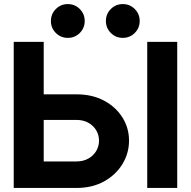

<svg xmlns="http://www.w3.org/2000/svg" viewBox="-20 -930 943 950"><path d="M856.9 -722.7H708.5V0H856.9ZM196.3 -131.2V-336.7H358.1Q391.9 -336.7 417.1 -322.6Q442.3 -308.5 456.1 -285.2Q469.9 -261.9 469.9 -234Q469.9 -206.2 456.1 -182.9Q442.3 -159.5 417.1 -145.4Q391.9 -131.2 358.1 -131.2ZM47.9 -722.7V0H358.1Q436.7 0 495.2 -32.6Q553.6 -65.2 586 -118.6Q618.4 -172 618.4 -234Q618.4 -296.5 586 -348.4Q553.6 -400.4 495.2 -431.8Q436.7 -463.3 358.1 -463.3H196.3V-722.7ZM504 -826.2Q504 -791.3 528.4 -766.9Q552.7 -742.6 587.6 -742.6Q622.5 -742.6 646.8 -766.9Q671.2 -791.3 671.2 -826.2Q671.2 -861 646.8 -885.4Q622.5 -909.8 587.6 -909.8Q552.7 -909.8 528.4 -885.4Q504 -861 504 -826.2ZM231.9 -826.2Q231.9 -791.3 256.3 -766.9Q280.7 -742.6 315.5 -742.6Q350.4 -742.6 374.8 -766.9Q399.1 -791.3 399.1 -826.2Q399.1 -861 374.8 -885.4Q350.4 -909.8 315.5 -909.8Q280.7 -909.8 256.3 -885.4Q231.9 -861 231.9 -826.2Z"/></svg>

Font: Giphurs SC
Style: Regular
Weight: 400
Version: Version 0.920